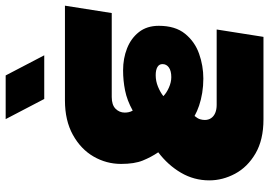

<svg xmlns="http://www.w3.org/2000/svg" viewBox="-156 -793 949 677"><g transform="rotate(-90 318.5 -454.5)"><path d="M236 0Q164 0 116 -28Q68 -56 44.5 -100Q21 -144 21 -191Q21 -245 48 -291Q75 -337 120 -371Q103 -396 91 -425.5Q79 -455 79 -502Q79 -554 105 -599Q131 -644 181.5 -672Q232 -700 303 -700H637L611 -535H315Q287 -535 273.5 -521.5Q260 -508 260 -489Q260 -482 261.5 -475Q263 -468 267 -461Q303 -481 338 -488Q373 -495 409 -495Q451 -495 486.5 -481Q522 -467 544 -439Q566 -411 566 -369Q566 -311 538 -276.5Q510 -242 467.5 -227Q425 -212 380 -212Q354 -212 329.5 -216Q305 -220 284.5 -227Q264 -234 248 -243Q239 -232 236.5 -223.5Q234 -215 234 -207Q234 -194 240.5 -184.5Q247 -175 259 -170Q271 -165 287 -165H553L527 0ZM385 -325Q407 -325 419 -333.5Q431 -342 431 -356Q431 -368 420.5 -374Q410 -380 392 -380Q371 -380 351.5 -372Q332 -364 318 -353Q329 -342 348 -333.5Q367 -325 385 -325ZM308 -773 237 -909H391L462 -773Z"/></g></svg>

Font: MuseoModerno Black
Style: Italic
Weight: 900
Italic angle: -9°
Designer: Pablo Cosgaya, Héctor Gatti, Marcela Romero, and the Authors of The MuseoModerno Project.
Foundry: Omnibus-Type Team
Version: Version 1.003